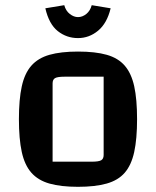

<svg xmlns="http://www.w3.org/2000/svg" viewBox="-20 -710 602 741"><path d="M281 11Q215 11 171 -1.5Q127 -14 101 -43.5Q75 -73 64 -123.5Q53 -174 53 -250Q53 -326 64 -376.5Q75 -427 101 -456.5Q127 -486 171 -498.5Q215 -511 281 -511Q348 -511 392 -498.5Q436 -486 461.5 -456.5Q487 -427 498 -377Q509 -327 509 -250Q509 -174 498 -123.5Q487 -73 461.5 -43.5Q436 -14 391.5 -1.5Q347 11 281 11ZM183 -86H334Q361 -86 370.5 -91.5Q380 -97 380 -112V-414H229Q202 -414 192.5 -408.5Q183 -403 183 -388ZM281 -563Q237 -563 203 -590Q169 -617 155 -678L228 -690Q234 -668 249.5 -656Q265 -644 281 -644Q298 -644 313 -656Q328 -668 334 -690L407 -678Q393 -620 358.5 -591.5Q324 -563 281 -563Z"/></svg>

Font: Changa Medium
Style: Regular
Weight: 500
Designer: Eduardo Rodriguez Tunni
Foundry: Eduardo Rodriguez Tunni
Version: Version 3.003